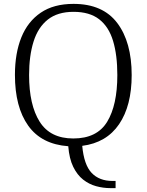

<svg xmlns="http://www.w3.org/2000/svg" viewBox="-20 -745 757 990"><path d="M549 225Q512 225 475.5 215Q439 205 408.5 181Q378 157 357.5 115Q337 73 332 9Q194 -1 125.5 -97Q57 -193 57 -359Q57 -470 90 -552Q123 -634 190 -679.5Q257 -725 359 -725Q510 -725 584.5 -626.5Q659 -528 659 -358Q659 -200 594 -104.5Q529 -9 404 7Q413 105 452.5 146.5Q492 188 560 188H576V225ZM358 -31Q480 -31 532.5 -117Q585 -203 585 -358Q585 -461 563 -534Q541 -607 491.5 -645.5Q442 -684 359 -684Q277 -684 226.5 -644Q176 -604 153 -530.5Q130 -457 130 -358Q130 -204 184.5 -117.5Q239 -31 358 -31Z"/></svg>

Font: Noto Serif Gurmukhi Light
Style: Regular
Weight: 300
Designer: Vaibhav Singh and the Monotype Design Team
Foundry: Monotype Imaging Inc.
Version: Version 2.004; ttfautohint (v1.8.4.7-5d5b)